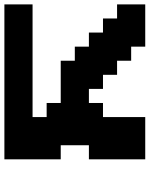

<svg xmlns="http://www.w3.org/2000/svg" viewBox="74 -738 665 852"><g transform="rotate(90 406.0 -312.5)"><path d="M0 0H687.5V-250H625V-375H687.5V-625H500V-437.5H437.5V-375H375V-437.5H312.5V-500H250V-562.5H187.5V-625H0V-500H62.5V-437.5H125V-375H187.5V-312.5H250V-250H437.5V-187.5H500V-125H0Z"/></g></svg>

Font: Faithful 32x
Style: Semibold
Weight: 400
Foundry: Faithful Resource Pack
Version: Version 1.0; January 27, 2023